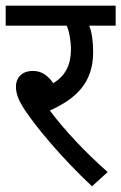

<svg xmlns="http://www.w3.org/2000/svg" viewBox="-20 -642 426 674"><path d="M358 -38C283 -104 207 -184 155 -254C243 -294 307 -348 307 -459C307 -499 302 -530 293 -552H386V-622H0V-552H214C223 -532 229 -499 229 -468C229 -415 210 -376 167 -350C148 -377 126 -393 96 -393C53 -393 36 -365 36 -339C36 -317 41 -296 67 -256C106 -197 197 -87 303 12Z"/></svg>

Font: Noto Sans Devanagari UI SemiCondensed
Style: Regular
Weight: 400
Width: 4
Designer: Jelle Bosma - Monotype Design Team
Foundry: Monotype Imaging Inc.
Version: Version 2.003